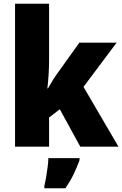

<svg xmlns="http://www.w3.org/2000/svg" viewBox="-20 -780 650 1021"><path d="M241 -460Q241 -424 238.5 -384.5Q236 -345 232 -310H235Q246 -330 261 -354Q276 -378 288 -394L402 -553H600L424 -318L610 0H407L298 -199L241 -155V0H60V-760H241ZM403 72Q388 112 371 147.5Q354 183 328 221H216V207Q221 187 225.5 160.5Q230 134 233.5 107Q237 80 237 61H403Z"/></svg>

Font: Noto Sans Ethiopic SemiCondensed Black
Style: Regular
Weight: 900
Width: 4
Designer: Monotype Design Team
Foundry: Monotype Imaging Inc.
Version: Version 2.102; ttfautohint (v1.8.4.7-5d5b)